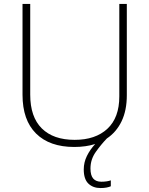

<svg xmlns="http://www.w3.org/2000/svg" viewBox="-20 -827 756 972"><path d="M438 26Q438 61 452 77Q466 93 493 93Q508 93 520.5 91Q533 89 541 86V116Q532 120 519 122.5Q506 125 489 125Q451 125 427.5 102.5Q404 80 404 31Q404 -5 420 -37.5Q436 -70 462 -98Q415 -83 356 -83Q231 -83 162.5 -151Q94 -219 94 -347V-807H133V-348Q133 -235 191.5 -177Q250 -119 358 -119Q463 -119 523.5 -175Q584 -231 584 -339V-807H622V-345Q622 -268 595.5 -213Q569 -158 521 -126Q492 -96 465 -58Q438 -20 438 26Z"/></svg>

Font: Noto Sans Telugu UI ExtraLight
Style: Regular
Weight: 200
Designer: Jelle Bosma - Monotype Design Team
Foundry: Monotype Imaging Inc.
Version: Version 2.005; ttfautohint (v1.8.4.7-5d5b)